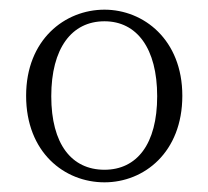

<svg xmlns="http://www.w3.org/2000/svg" viewBox="-20 -826 430 397"><path d="M196 -449C278 -449 357 -511 357 -628C357 -744 277 -806 196 -806C114 -806 34 -744 34 -628C34 -511 113 -449 196 -449ZM196 -475C128 -475 86 -528 86 -627C86 -726 128 -782 196 -782C263 -782 305 -726 305 -627C305 -528 263 -475 196 -475Z"/></svg>

Font: Source Han Serif TW VF
Style: Regular
Weight: 250
Designer: Ryoko NISHIZUKA 西塚涼子 (kana & ideographs); Frank Grießhammer (Latin, Greek & Cyrillic); Wenlong ZHANG 张文龙 (bopomofo); San
Foundry: Adobe
Version: Version 2.002;hotconv 1.1.0;makeotfexe 2.6.0